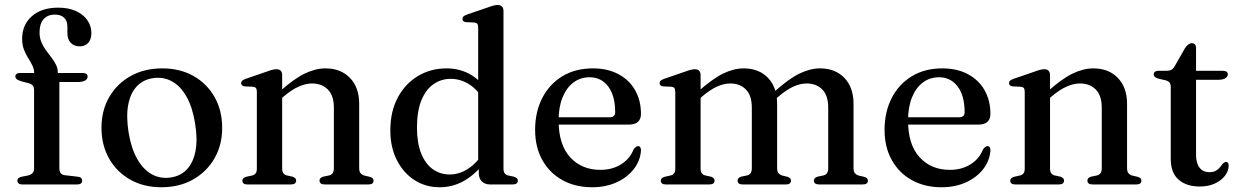

<svg xmlns="http://www.w3.org/2000/svg" viewBox="-20 -758 5097 789"><path d="M224 -65.5Q224 -53.5 229.8 -46.2Q235.5 -39 247 -38L298.5 -32Q308 -31.5 312.8 -27Q317.5 -22.5 317.5 -15.5Q317.5 0 296.5 0H71.5Q62.5 0 57 -4Q51.5 -8 51.5 -15Q51.5 -22 56 -26Q60.5 -30 70 -32L95.5 -37Q108 -40.5 114 -47Q120 -53.5 120 -65V-389.5Q120 -399 115.5 -405.5Q111 -412 98 -416L67.5 -424Q53 -428.5 48 -433.2Q43 -438 43 -444Q43 -450 47.8 -454Q52.5 -458 62 -458H143.5L120.5 -441V-457.5Q120.5 -473.5 113.2 -488.5Q106 -503.5 96 -519Q86 -534.5 78.5 -554Q71 -573.5 71 -598.5Q71 -656 110.8 -691.2Q150.5 -726.5 219 -726.5Q262.5 -726.5 293 -712.2Q323.5 -698 339.5 -674.2Q355.5 -650.5 355.5 -622.5Q355.5 -595.5 342.2 -581.5Q329 -567.5 307.5 -567.5Q284.5 -567.5 270.8 -582Q257 -596.5 257 -621.5V-647Q257 -672 243.8 -685Q230.5 -698 205.5 -698Q175.5 -698 159 -679Q142.5 -660 142.5 -625Q142.5 -603 150 -585Q157.5 -567 168.8 -551.5Q180 -536 191.2 -521.8Q202.5 -507.5 210 -492.2Q217.5 -477 217.5 -460V-440L204.5 -458H320Q329.5 -458 334.8 -454.2Q340 -450.5 340 -443.5Q340 -433.5 330 -427.2Q320 -421 299 -421H224Z M647 -477Q719.5 -477 775 -445.8Q830.5 -414.5 861.8 -359.2Q893 -304 893 -232Q893 -162 861.2 -107Q829.5 -52 773.2 -20.2Q717 11.5 643 11.5Q570.5 11.5 515.2 -19.8Q460 -51 428.5 -106.2Q397 -161.5 397 -233Q397 -304 428.8 -359Q460.5 -414 516.8 -445.5Q573 -477 647 -477ZM681 -28.5Q722.5 -34.5 748.5 -62.5Q774.5 -90.5 783.5 -138.5Q792.5 -186.5 781.5 -252Q771 -317.5 746.5 -360.8Q722 -404 687 -423.5Q652 -443 609.5 -437Q568 -431 541.8 -402.8Q515.5 -374.5 506.8 -326.8Q498 -279 508.5 -213.5Q519 -148.5 543.8 -105Q568.5 -61.5 603.5 -42Q638.5 -22.5 681 -28.5Z M1139.5 -449V-65.5Q1139.5 -52.5 1144.5 -46Q1149.5 -39.5 1159 -37L1182 -32Q1197 -27 1197 -16Q1197 0 1175 0H996.5Q986 0 981 -4.2Q976 -8.5 976 -15.5Q976 -21 979.8 -25Q983.5 -29 992 -31.5L1016.5 -37Q1026 -39.5 1030.8 -46Q1035.5 -52.5 1035.5 -65V-380.5Q1035.5 -391 1032 -395.8Q1028.5 -400.5 1020.5 -401.5L986 -403Q978 -404 974.5 -407.5Q971 -411 971 -416Q971 -422.5 975 -426.2Q979 -430 989.5 -434L1075.5 -463.5Q1090 -469 1099.2 -471.2Q1108.5 -473.5 1116 -473.5Q1128 -473.5 1133.8 -467Q1139.5 -460.5 1139.5 -449ZM1126 -344 1107.5 -362.5 1129 -381.5Q1188 -434.5 1232.5 -455.8Q1277 -477 1317.5 -477Q1380 -477 1418 -438Q1456 -399 1456 -331V-67.5Q1456 -53.5 1461.5 -46.5Q1467 -39.5 1477.5 -36.5L1499 -31.5Q1507 -29.5 1511 -25.5Q1515 -21.5 1515 -15.5Q1515 -8.5 1510 -4.2Q1505 0 1494 0H1315Q1293 0 1293 -16Q1293 -27 1308 -32L1332 -37Q1342.5 -39.5 1347.2 -46.8Q1352 -54 1352 -67.5V-315.5Q1352 -365.5 1327.2 -390.2Q1302.5 -415 1262 -415Q1237 -415 1208.2 -402.5Q1179.5 -390 1147 -362.5Z M1947.5 -80 1945 -83.5V-644.5Q1945 -655 1941.5 -659.8Q1938 -664.5 1929.5 -665.5L1895 -667Q1887 -668 1883.8 -671.5Q1880.5 -675 1880.5 -680Q1880.5 -686.5 1884.2 -690.2Q1888 -694 1898.5 -698L1984.5 -727.5Q1999.5 -733 2008.5 -735.2Q2017.5 -737.5 2025 -737.5Q2037 -737.5 2043 -731Q2049 -724.5 2049 -713V-65.5Q2049 -52.5 2053.8 -46Q2058.5 -39.5 2068 -37L2091.5 -32Q2100 -29.5 2104 -25.5Q2108 -21.5 2108 -15.5Q2108 -8.5 2102.8 -4.2Q2097.5 0 2087 0H1994.5Q1973 0 1960.2 -12.2Q1947.5 -24.5 1947.5 -47.5ZM1584 -222Q1584 -300.5 1615 -357.8Q1646 -415 1698.2 -446Q1750.5 -477 1814.5 -477Q1873.5 -477 1919 -448.5Q1964.5 -420 1992.5 -367.5L1969 -344Q1944.5 -388 1908.8 -411Q1873 -434 1832 -434Q1793 -434 1761.5 -412.2Q1730 -390.5 1711.8 -346Q1693.5 -301.5 1693.5 -234Q1693.5 -170.5 1710.8 -127.5Q1728 -84.5 1758.5 -62.8Q1789 -41 1827.5 -41Q1867 -41 1902.5 -63.8Q1938 -86.5 1968 -132L1983.5 -108Q1945 -51 1895.2 -19.8Q1845.5 11.5 1787 11.5Q1728.5 11.5 1682.8 -18.2Q1637 -48 1610.5 -100.8Q1584 -153.5 1584 -222Z M2614 -290Q2614 -268.5 2601.5 -257.2Q2589 -246 2564.5 -246H2246V-276H2484.5Q2508 -276 2508 -296.5Q2508 -365 2479.2 -402.8Q2450.5 -440.5 2403 -440.5Q2365 -440.5 2336.2 -418.8Q2307.5 -397 2291.5 -357.2Q2275.5 -317.5 2275.5 -263Q2275.5 -163.5 2323 -111.8Q2370.5 -60 2447 -60Q2496.5 -60 2532.8 -83Q2569 -106 2583.5 -144Q2589.5 -151.5 2593.5 -154.5Q2597.5 -157.5 2602 -157.5Q2608.5 -157.5 2611.5 -152Q2614.5 -146.5 2614 -139Q2611 -97.5 2584.5 -63.2Q2558 -29 2513.8 -8.8Q2469.5 11.5 2413.5 11.5Q2344 11.5 2291.2 -17.8Q2238.5 -47 2208.8 -100Q2179 -153 2179 -224.5Q2179 -297.5 2208 -354.5Q2237 -411.5 2290.2 -444.2Q2343.5 -477 2416.5 -477Q2477 -477 2521.5 -453.2Q2566 -429.5 2590 -387.2Q2614 -345 2614 -290Z M2859 -449V-65.5Q2859 -52.5 2864 -46Q2869 -39.5 2878.5 -37L2901.5 -32Q2916.5 -27 2916.5 -16Q2916.5 0 2894.5 0H2716Q2705.5 0 2700.5 -4.2Q2695.5 -8.5 2695.5 -15.5Q2695.5 -21 2699.2 -25Q2703 -29 2711.5 -31.5L2736 -37Q2745.5 -39.5 2750.2 -46Q2755 -52.5 2755 -65V-380.5Q2755 -391 2751.5 -395.8Q2748 -400.5 2740 -401.5L2705.5 -403Q2697.5 -404 2694 -407.5Q2690.5 -411 2690.5 -416Q2690.5 -422.5 2694.5 -426.2Q2698.5 -430 2709 -434L2795 -463.5Q2809.5 -469 2818.8 -471.2Q2828 -473.5 2835.5 -473.5Q2847.5 -473.5 2853.2 -467Q2859 -460.5 2859 -449ZM2845.5 -344 2827 -362.5 2848.5 -381.5Q2908 -434.5 2951.8 -455.8Q2995.5 -477 3036 -477Q3098.5 -477 3136 -438Q3173.5 -399 3173.5 -331V-67.5Q3173.5 -53.5 3179.2 -46.5Q3185 -39.5 3195 -36.5L3216 -31.5Q3230.5 -26.5 3230.5 -16Q3230.5 0 3209.5 0H3032.5Q3011 0 3011 -16Q3011 -27 3025.5 -32L3049.5 -37Q3060 -39.5 3064.8 -46.8Q3069.5 -54 3069.5 -67.5V-315.5Q3069.5 -365.5 3045.2 -390.2Q3021 -415 2980.5 -415Q2955.5 -415 2927.2 -402.5Q2899 -390 2866.5 -362.5ZM3159 -344 3141 -362.5 3162.5 -381.5Q3221.5 -434.5 3265.5 -455.8Q3309.5 -477 3350 -477Q3412 -477 3449.8 -438Q3487.5 -399 3487.5 -331V-67.5Q3487.5 -53.5 3493 -46.5Q3498.5 -39.5 3509 -36.5L3530.5 -31.5Q3538.5 -29.5 3542.5 -25.5Q3546.5 -21.5 3546.5 -15.5Q3546.5 -8.5 3541.5 -4.2Q3536.5 0 3525.5 0H3346.5Q3324.5 0 3324.5 -16Q3324.5 -27 3339.5 -32L3363.5 -37Q3374 -39.5 3378.8 -46.8Q3383.5 -54 3383.5 -67.5V-315.5Q3383.5 -365.5 3359.2 -390.2Q3335 -415 3294.5 -415Q3269.5 -415 3241.2 -402.5Q3213 -390 3180.5 -362.5Z M4050 -290Q4050 -268.5 4037.5 -257.2Q4025 -246 4000.5 -246H3682V-276H3920.5Q3944 -276 3944 -296.5Q3944 -365 3915.2 -402.8Q3886.5 -440.5 3839 -440.5Q3801 -440.5 3772.2 -418.8Q3743.5 -397 3727.5 -357.2Q3711.5 -317.5 3711.5 -263Q3711.5 -163.5 3759 -111.8Q3806.5 -60 3883 -60Q3932.5 -60 3968.8 -83Q4005 -106 4019.5 -144Q4025.5 -151.5 4029.5 -154.5Q4033.5 -157.5 4038 -157.5Q4044.5 -157.5 4047.5 -152Q4050.5 -146.5 4050 -139Q4047 -97.5 4020.5 -63.2Q3994 -29 3949.8 -8.8Q3905.5 11.5 3849.5 11.5Q3780 11.5 3727.2 -17.8Q3674.5 -47 3644.8 -100Q3615 -153 3615 -224.5Q3615 -297.5 3644 -354.5Q3673 -411.5 3726.2 -444.2Q3779.5 -477 3852.5 -477Q3913 -477 3957.5 -453.2Q4002 -429.5 4026 -387.2Q4050 -345 4050 -290Z M4295 -449V-65.5Q4295 -52.5 4300 -46Q4305 -39.5 4314.5 -37L4337.5 -32Q4352.5 -27 4352.5 -16Q4352.5 0 4330.5 0H4152Q4141.5 0 4136.5 -4.2Q4131.5 -8.5 4131.5 -15.5Q4131.5 -21 4135.2 -25Q4139 -29 4147.5 -31.5L4172 -37Q4181.5 -39.5 4186.2 -46Q4191 -52.5 4191 -65V-380.5Q4191 -391 4187.5 -395.8Q4184 -400.5 4176 -401.5L4141.5 -403Q4133.5 -404 4130 -407.5Q4126.5 -411 4126.5 -416Q4126.5 -422.5 4130.5 -426.2Q4134.5 -430 4145 -434L4231 -463.5Q4245.5 -469 4254.8 -471.2Q4264 -473.5 4271.5 -473.5Q4283.5 -473.5 4289.2 -467Q4295 -460.5 4295 -449ZM4281.5 -344 4263 -362.5 4284.5 -381.5Q4343.5 -434.5 4388 -455.8Q4432.5 -477 4473 -477Q4535.5 -477 4573.5 -438Q4611.5 -399 4611.5 -331V-67.5Q4611.5 -53.5 4617 -46.5Q4622.5 -39.5 4633 -36.5L4654.5 -31.5Q4662.5 -29.5 4666.5 -25.5Q4670.5 -21.5 4670.5 -15.5Q4670.5 -8.5 4665.5 -4.2Q4660.5 0 4649.5 0H4470.5Q4448.5 0 4448.5 -16Q4448.5 -27 4463.5 -32L4487.5 -37Q4498 -39.5 4502.8 -46.8Q4507.5 -54 4507.5 -67.5V-315.5Q4507.5 -365.5 4482.8 -390.2Q4458 -415 4417.5 -415Q4392.5 -415 4363.8 -402.5Q4335 -390 4302.5 -362.5Z M4770 -428 4741.5 -434.5Q4730 -438 4725.5 -442.2Q4721 -446.5 4721 -452Q4721 -459.5 4726.2 -463.2Q4731.5 -467 4740 -467H4773Q4785.5 -467 4793.2 -471Q4801 -475 4807 -485.5L4849.5 -560Q4856.5 -570.5 4863.5 -575.5Q4870.5 -580.5 4878 -580.5Q4886 -580.5 4890.5 -575.5Q4895 -570.5 4895 -561V-122Q4895 -87 4909.5 -68.8Q4924 -50.5 4949 -50.5Q4966.5 -50.5 4976.8 -56.5Q4987 -62.5 4993 -70.2Q4999 -78 5004.2 -84.5Q5009.5 -91 5017 -92.5Q5022.5 -93 5026 -89Q5029.5 -85 5029 -76.5Q5028.5 -54.5 5013.2 -35Q4998 -15.5 4971.5 -3.5Q4945 8.5 4910.5 8.5Q4855.5 8.5 4823.2 -19.8Q4791 -48 4791 -105.5V-400.5Q4791 -412 4786.5 -418.2Q4782 -424.5 4770 -428ZM4849.5 -430V-467H5005.5Q5015 -467 5020.2 -463.5Q5025.5 -460 5025.5 -452.5Q5025.5 -443 5015.5 -436.5Q5005.5 -430 4984.5 -430Z"/></svg>

Font: Fraunces 28pt
Style: Regular
Weight: 400
Version: Version 1.000;[b76b70a41]